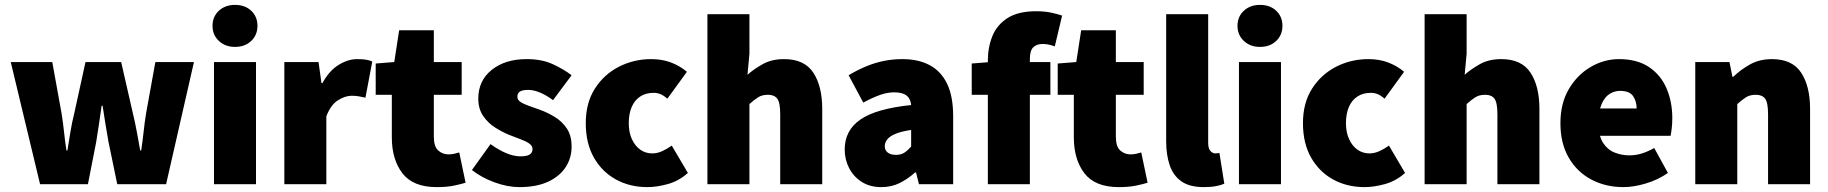

<svg xmlns="http://www.w3.org/2000/svg" viewBox="-20 -754 7484 786"><path d="M144 0 24 -500H194L232 -290Q238 -253 242 -215Q246 -177 252 -138H256Q262 -177 268.5 -215.5Q275 -254 284 -290L330 -500H476L524 -290Q533 -253 540 -215Q547 -177 554 -138H558Q564 -177 568 -215Q572 -253 578 -290L616 -500H774L660 0H460L424 -174Q418 -209 412 -244.5Q406 -280 400 -321H396Q390 -280 385 -244.5Q380 -209 374 -174L340 0Z M856 0V-500H1028V0ZM942 -562Q902 -562 876 -586.5Q850 -611 850 -648Q850 -686 876 -710Q902 -734 942 -734Q983 -734 1008.5 -710Q1034 -686 1034 -648Q1034 -611 1008.5 -586.5Q983 -562 942 -562Z M1144 0V-500H1284L1296 -414H1300Q1328 -465 1366.5 -488.5Q1405 -512 1442 -512Q1465 -512 1479.5 -509.5Q1494 -507 1504 -502L1476 -354Q1463 -357 1450 -359.5Q1437 -362 1420 -362Q1393 -362 1363.5 -343.5Q1334 -325 1316 -278V0Z M1768 12Q1671 12 1627.5 -44.5Q1584 -101 1584 -192V-366H1518V-494L1594 -500L1614 -630H1756V-500H1870V-366H1756V-195Q1756 -154 1774 -138Q1792 -122 1816 -122Q1828 -122 1839.5 -124.5Q1851 -127 1860 -130L1886 -6Q1867 0 1838 6Q1809 12 1768 12Z M2106 12Q2058 12 2004.5 -7.5Q1951 -27 1912 -58L1988 -164Q2023 -139 2053.5 -126.5Q2084 -114 2110 -114Q2137 -114 2148.5 -121.5Q2160 -129 2160 -144Q2160 -157 2146.5 -166.5Q2133 -176 2111 -184Q2089 -192 2064 -202Q2035 -214 2006 -232.5Q1977 -251 1957.5 -280Q1938 -309 1938 -350Q1938 -424 1993 -468Q2048 -512 2136 -512Q2198 -512 2242.5 -491.5Q2287 -471 2320 -446L2244 -344Q2217 -364 2191 -375Q2165 -386 2142 -386Q2120 -386 2109 -379.5Q2098 -373 2098 -358Q2098 -345 2111 -336.5Q2124 -328 2145.5 -320.5Q2167 -313 2192 -304Q2222 -293 2251.5 -275Q2281 -257 2300.5 -228Q2320 -199 2320 -154Q2320 -107 2295.5 -69.5Q2271 -32 2223.5 -10Q2176 12 2106 12Z M2630 12Q2559 12 2502 -19Q2445 -50 2411.5 -108.5Q2378 -167 2378 -250Q2378 -333 2415.5 -391.5Q2453 -450 2514 -481Q2575 -512 2646 -512Q2691 -512 2727.5 -498Q2764 -484 2792 -460L2712 -350Q2696 -364 2683 -369Q2670 -374 2656 -374Q2624 -374 2601 -359Q2578 -344 2566 -316Q2554 -288 2554 -250Q2554 -212 2567 -184Q2580 -156 2601.5 -141Q2623 -126 2650 -126Q2671 -126 2691.5 -135.5Q2712 -145 2730 -158L2796 -46Q2759 -13 2714 -0.5Q2669 12 2630 12Z M2876 0V-696H3048V-534L3040 -448Q3066 -471 3102.5 -491.5Q3139 -512 3190 -512Q3273 -512 3309.5 -456.5Q3346 -401 3346 -308V0H3174V-286Q3174 -334 3162 -350Q3150 -366 3124 -366Q3100 -366 3084 -356Q3068 -346 3048 -328V0Z M3588 12Q3541 12 3507.5 -9.5Q3474 -31 3456 -66Q3438 -101 3438 -142Q3438 -220 3502 -264.5Q3566 -309 3710 -324Q3708 -342 3700 -353.5Q3692 -365 3677 -370.5Q3662 -376 3640 -376Q3613 -376 3583 -365.5Q3553 -355 3514 -334L3454 -446Q3489 -467 3525 -482Q3561 -497 3598 -504.5Q3635 -512 3674 -512Q3739 -512 3785.5 -487.5Q3832 -463 3857 -411.5Q3882 -360 3882 -278V0H3742L3730 -48H3726Q3696 -21 3662.5 -4.5Q3629 12 3588 12ZM3648 -120Q3669 -120 3683 -129.5Q3697 -139 3710 -154V-222Q3669 -216 3645.5 -206Q3622 -196 3612 -183Q3602 -170 3602 -156Q3602 -139 3614 -129.5Q3626 -120 3648 -120Z M4024 0V-506Q4024 -560 4042.5 -606Q4061 -652 4104.5 -680Q4148 -708 4222 -708Q4257 -708 4284.5 -702Q4312 -696 4328 -690L4298 -564Q4286 -569 4273 -571.5Q4260 -574 4248 -574Q4224 -574 4210 -560.5Q4196 -547 4196 -512V0ZM3958 -366V-494L4034 -500H4280V-366Z M4560 12Q4463 12 4419.5 -44.5Q4376 -101 4376 -192V-366H4310V-494L4386 -500L4406 -630H4548V-500H4662V-366H4548V-195Q4548 -154 4566 -138Q4584 -122 4608 -122Q4620 -122 4631.5 -124.5Q4643 -127 4652 -130L4678 -6Q4659 0 4630 6Q4601 12 4560 12Z M4908 12Q4850 12 4816.5 -11.5Q4783 -35 4768.5 -77.5Q4754 -120 4754 -176V-696H4926V-170Q4926 -145 4935.5 -135.5Q4945 -126 4954 -126Q4959 -126 4962.5 -126.5Q4966 -127 4972 -128L4992 -2Q4979 4 4958 8Q4937 12 4908 12Z M5052 0V-500H5224V0ZM5138 -562Q5098 -562 5072 -586.5Q5046 -611 5046 -648Q5046 -686 5072 -710Q5098 -734 5138 -734Q5179 -734 5204.5 -710Q5230 -686 5230 -648Q5230 -611 5204.5 -586.5Q5179 -562 5138 -562Z M5566 12Q5495 12 5438 -19Q5381 -50 5347.5 -108.5Q5314 -167 5314 -250Q5314 -333 5351.5 -391.5Q5389 -450 5450 -481Q5511 -512 5582 -512Q5627 -512 5663.5 -498Q5700 -484 5728 -460L5648 -350Q5632 -364 5619 -369Q5606 -374 5592 -374Q5560 -374 5537 -359Q5514 -344 5502 -316Q5490 -288 5490 -250Q5490 -212 5503 -184Q5516 -156 5537.5 -141Q5559 -126 5586 -126Q5607 -126 5627.5 -135.5Q5648 -145 5666 -158L5732 -46Q5695 -13 5650 -0.5Q5605 12 5566 12Z M5812 0V-696H5984V-534L5976 -448Q6002 -471 6038.5 -491.5Q6075 -512 6126 -512Q6209 -512 6245.5 -456.5Q6282 -401 6282 -308V0H6110V-286Q6110 -334 6098 -350Q6086 -366 6060 -366Q6036 -366 6020 -356Q6004 -346 5984 -328V0Z M6626 12Q6553 12 6494.5 -19Q6436 -50 6402 -108.5Q6368 -167 6368 -250Q6368 -331 6402.5 -389.5Q6437 -448 6492 -480Q6547 -512 6608 -512Q6682 -512 6730.5 -479.5Q6779 -447 6802.5 -392Q6826 -337 6826 -270Q6826 -248 6823.5 -227.5Q6821 -207 6819 -198H6504L6502 -310H6680Q6680 -339 6665.5 -360.5Q6651 -382 6612 -382Q6590 -382 6570 -370Q6550 -358 6537 -329Q6524 -300 6524 -250Q6524 -197 6543 -168.5Q6562 -140 6591 -129Q6620 -118 6650 -118Q6676 -118 6700.5 -125.5Q6725 -133 6752 -148L6808 -46Q6768 -18 6718 -3Q6668 12 6626 12Z M6920 0V-500H7060L7072 -440H7076Q7106 -469 7144.5 -490.5Q7183 -512 7234 -512Q7317 -512 7353.5 -456.5Q7390 -401 7390 -308V0H7218V-286Q7218 -334 7206 -350Q7194 -366 7168 -366Q7144 -366 7128 -356Q7112 -346 7092 -328V0Z"/></svg>

Font: Assistant ExtraLight ExtraBold
Style: Regular
Weight: 800
Version: Version 3.000